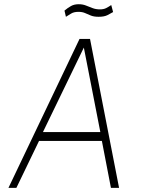

<svg xmlns="http://www.w3.org/2000/svg" viewBox="-20 -912 692 932"><path d="M21 0 366 -723H417L558 0H518.5L474.5 -228H169.5L59.5 0ZM188.5 -271H467L387 -681ZM300 -830.5 293 -860.5Q309 -874 324.8 -882.8Q340.5 -891.5 362 -891.5Q381.5 -891.5 397.2 -885.2Q413 -879 429 -872.8Q445 -866.5 465 -866.5Q482.5 -866.5 494.2 -872.2Q506 -878 520 -887.5L529 -853.5Q518.5 -847 502.2 -838.8Q486 -830.5 459 -830.5Q436 -830.5 421.2 -836.5Q406.5 -842.5 393 -848.5Q379.5 -854.5 361 -854.5Q338.5 -854.5 325 -846Q311.5 -837.5 300 -830.5Z"/></svg>

Font: Public Sans Thin
Style: Italic
Weight: 100
Italic angle: -8°
Designer: The Public Sans project authors (U.S. Web Design System). Libre Franklin designed by Pablo Impallari and Rodrigo Fuenzal
Version: Version 2.000